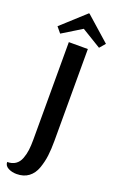

<svg xmlns="http://www.w3.org/2000/svg" viewBox="-228 -903 683 1110"><g transform="rotate(20 113.5 -348.0)"><path d="M-33 -724 112 -856H116L265 -724L235 -689L115 -762L-4 -689ZM177 -95Q177 -43 172 -3Q167 37 153 76.5Q139 116 109.5 138Q80 160 36 160Q7 160 -15.5 148Q-38 136 -38 113Q-8 113 12.5 99Q33 85 43 58.5Q53 32 56.5 4.5Q60 -23 60 -59V-660H177Z"/></g></svg>

Font: Sansita
Style: Regular
Weight: 400
Designer: Pablo Cosgaya
Foundry: Omnibus-Type
Version: Version 1.006;hotconv 1.0.109;makeotfexe 2.5.65596